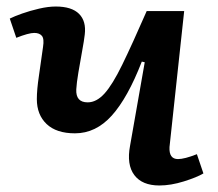

<svg xmlns="http://www.w3.org/2000/svg" viewBox="-20 -555 669 589"><path d="M10 -498Q24 -505 48 -513.5Q72 -522 100 -528.5Q128 -535 151 -535Q200 -535 222.5 -512.5Q245 -490 240 -449Q238 -431 232 -398.5Q226 -366 220.5 -333Q215 -300 214 -281Q212 -241 249 -241Q276 -241 300.5 -268Q325 -295 355 -356.5Q385 -418 430 -521H545L500 -104Q498 -67 526 -67Q546 -67 584 -82L604 -23Q584 -11 544 1.5Q504 14 469 14Q416 14 392 -18Q368 -50 379 -108L424 -364L415 -366Q372 -255 323 -200.5Q274 -146 210 -146Q153 -146 123 -174.5Q93 -203 93 -251Q93 -280 99.5 -323Q106 -366 112 -411Q116 -436 108.5 -445Q101 -454 85 -454Q68 -454 30 -439Z"/></svg>

Font: Literata 7pt SemiBold
Style: Italic
Weight: 600
Italic angle: -2°
Designer: Latin by Veronika Burian and Jose Scaglione. Greek by Irene Vlachou. Cyrillic by Vera Evstafieva
Foundry: TypeTogether
Version: Version 3.002